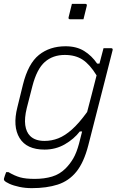

<svg xmlns="http://www.w3.org/2000/svg" viewBox="-26 -776 646 996"><path d="M314 -536Q371 -536 410.5 -511.5Q450 -487 478 -446H490Q495 -466 500.5 -486Q506 -506 511 -526H550Q561 -526 558 -515Q536 -427 515.5 -348Q495 -269 475 -190Q455 -111 432 -22Q409 67 370 115Q331 163 273.5 181.5Q216 200 139 200Q105 200 74.5 193.5Q44 187 23 177.5Q2 168 -4 160Q-7 155 -5 149Q-3 142 -0.5 134.5Q2 127 6 117H18Q50 136 78.5 144Q107 152 154 152Q204 152 244 140Q284 128 314 98Q337 75 354 46Q371 17 384 -31Q393 -64 400 -94H388Q358 -55 310.5 -27.5Q263 0 205 0Q112 0 75.5 -60Q39 -120 64 -219L93 -337Q120 -446 176 -491Q232 -536 314 -536ZM130 -71Q156 -45 205 -45Q242 -45 276.5 -58.5Q311 -72 347.5 -104.5Q384 -137 426 -195Q438 -241 450 -287Q462 -333 475 -385Q440 -442 402.5 -466.5Q365 -491 310 -491Q248 -491 206.5 -454.5Q165 -418 142 -329L113 -216Q100 -163 105 -127Q110 -91 130 -71ZM347 -756H416Q427 -756 424 -745L407 -676H338Q327 -676 330 -687Z"/></svg>

Font: Recursive Sn Lnr St Lt
Style: Italic
Weight: 300
Italic angle: -15°
Version: Version 1.079;hotconv 1.0.112;makeotfexe 2.5.65598; ttfautoh